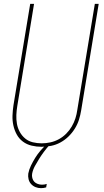

<svg xmlns="http://www.w3.org/2000/svg" viewBox="-20 -755 540 998"><path d="M196 8Q170 8 144.5 2Q119 -4 99 -19Q79 -34 67 -56Q55 -78 49.5 -103Q44 -128 45 -154.5Q46 -181 50 -208L137 -735H157L70 -205Q66 -181 65 -157.5Q64 -134 68 -111.5Q72 -89 83 -69Q94 -49 111 -35Q128 -21 150.5 -15.5Q173 -10 197 -10Q219 -10 242 -15Q265 -20 286 -31.5Q307 -43 324 -60Q341 -77 353 -97.5Q365 -118 372 -140Q379 -162 382 -185L473 -735H493L402 -182Q398 -157 390.5 -133Q383 -109 369 -86.5Q355 -64 336 -45.5Q317 -27 294 -14.5Q271 -2 246 3Q221 8 196 8ZM193 223Q178 223 164.5 217.5Q151 212 141.5 201.5Q132 191 128.5 176.5Q125 162 127 147Q131 126 141 105.5Q151 85 163 65.5Q175 46 190 28.5Q205 11 222 -4L226 -8H237L236 0Q221 17 208 34.5Q195 52 183.5 70.5Q172 89 161.5 108Q151 127 147 148Q145 159 148 170.5Q151 182 158 189.5Q165 197 176 201Q187 205 198 205Q205 205 211 204Q217 203 223 201L220 219Q213 221 206.5 222Q200 223 193 223Z"/></svg>

Font: Iosevka SS18 Thin
Style: Italic
Weight: 100
Italic angle: -9°
Monospace: yes
Designer: Belleve Invis
Foundry: Belleve Invis
Version: Version 25.1.1; ttfautohint (v1.8.4)